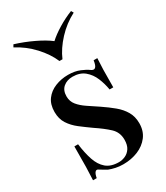

<svg xmlns="http://www.w3.org/2000/svg" viewBox="-203 -893 857 993"><g transform="rotate(-30 226.0 -397.0)"><path d="M213 -530Q253 -530 282.5 -517.5Q312 -505 325 -495Q358 -469 366 -529H388Q386 -501 385 -461.5Q384 -422 384 -357H362Q356 -394 341.5 -429Q327 -464 299.5 -487Q272 -510 228 -510Q195 -510 173 -491.5Q151 -473 151 -437Q151 -407 169 -385Q187 -363 215.5 -344Q244 -325 277 -303Q314 -278 343.5 -253.5Q373 -229 390.5 -199Q408 -169 408 -129Q408 -83 383.5 -51Q359 -19 319 -2.5Q279 14 231 14Q207 14 186 9.5Q165 5 147 -2Q136 -8 125.5 -14.5Q115 -21 105 -27Q95 -34 87 -25Q79 -16 75 7H53Q55 -25 56 -71Q57 -117 57 -193H79Q86 -138 100 -96Q114 -54 141.5 -30.5Q169 -7 217 -7Q236 -7 255 -15.5Q274 -24 286.5 -43Q299 -62 299 -94Q299 -138 268.5 -166.5Q238 -195 190 -227Q156 -251 125.5 -274.5Q95 -298 76 -327.5Q57 -357 57 -398Q57 -443 78.5 -472Q100 -501 136 -515.5Q172 -530 213 -530ZM392 -808 400 -794Q342 -764 296.5 -715Q251 -666 229 -614H211Q189 -666 143.5 -715Q98 -764 40 -794L48 -808Q103 -791 155.5 -766Q208 -741 240 -716Q267 -741 308 -766Q349 -791 392 -808Z"/></g></svg>

Font: Playfair Display Medium
Style: Regular
Weight: 500
Designer: Claus Eggers Sørensen
Foundry: Claus Eggers Sørensen
Version: Version 1.203